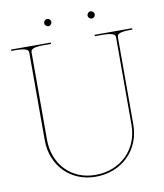

<svg xmlns="http://www.w3.org/2000/svg" viewBox="-95 -967 891 1046"><g transform="rotate(-10 350.0 -444.0)"><path d="M217.5 -870C217.5 -859 227 -850 237.5 -850C248.5 -850 257.5 -859.5 257.5 -870C257.5 -881 248 -890 237.5 -890C226.5 -890 217.5 -880.5 217.5 -870ZM457.5 -870C457.5 -859 467 -850 477.5 -850C488.5 -850 497.5 -859.5 497.5 -870C497.5 -881 488 -890 477.5 -890C466.5 -890 457.5 -880.5 457.5 -870ZM15 -760V-752.5H35C103.5 -752.5 110 -739.5 110 -725V-242.5C110 -101.5 210 2.5 350 2.5C493.5 2.5 600 -99.5 600 -242.5V-725C600 -739.5 606.5 -752.5 675 -752.5H685V-760H477.5V-752.5H515C583.5 -752.5 590 -739.5 590 -725V-242.5C590 -105 488.5 -7.5 350 -7.5C215.5 -7.5 122.5 -107 122.5 -242.5V-725C122.5 -739.5 129 -752.5 197.5 -752.5H235V-760Z"/></g></svg>

Font: Znikomit
Style: Regular
Weight: 100
Designer: gluk
Foundry: gluk
Version: Version 0.55